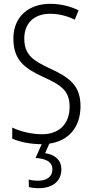

<svg xmlns="http://www.w3.org/2000/svg" viewBox="-20 -744 485 1004"><path d="M301 141C301 95 270 65 216 57L238 7C338 -7 401 -78 401 -189C401 -296 344 -339 241 -386C155 -426 107 -456 107 -543C107 -623 159 -672 242 -672C282 -672 327 -663 371 -641L391 -690C351 -710 299 -724 242 -724C130 -724 49 -656 50 -541C50 -427 113 -385 205 -342C303 -298 344 -268 344 -185C344 -98 291 -42 200 -42C146 -42 87 -56 44 -77V-19C86 -1 140 10 198 10L166 82C220 86 254 101 254 142C254 180 225 201 178 201C162 201 144 199 130 195L131 234C144 238 163 240 182 240C256 240 301 203 301 141Z"/></svg>

Font: Noto Sans Armenian Condensed Light
Style: Regular
Weight: 300
Width: 3
Designer: Monotype Design Team
Foundry: Monotype Imaging Inc.
Version: Version 2.008